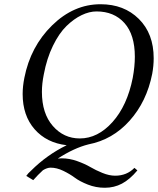

<svg xmlns="http://www.w3.org/2000/svg" viewBox="-20 -678 746 907"><path d="M436 -624Q402 -624 365.5 -606.5Q329 -589 294 -555Q259 -521 230 -461.5Q201 -402 187 -327Q178 -283 178 -244Q178 -142 229.5 -83Q281 -24 357 -24Q442 -24 511.5 -101.5Q581 -179 607 -310Q617 -364 617 -410Q617 -514 568 -569Q519 -624 436 -624ZM127 128Q201 54 295 8Q200 -3 143.5 -67.5Q87 -132 87 -234Q87 -270 95 -310Q124 -458 226 -558Q328 -658 455 -658Q566 -658 636 -588.5Q706 -519 706 -403Q706 -367 699 -329Q673 -198 592.5 -108Q512 -18 398 4Q330 21 253 71Q264 70 272 70Q308 70 344.5 83Q381 96 406.5 111Q432 126 464 139Q496 152 524 152Q579 152 615 115L629 127Q593 170 556 189.5Q519 209 475 209Q433 209 395 194Q357 179 333.5 161.5Q310 144 279 129Q248 114 219 114Q203 114 183 126Q159 148 137 173L104 153Q113 140 127 128Z"/></svg>

Font: Linux Libertine O
Style: Italic
Weight: 400
Italic angle: -12°
Designer: Philipp H. Poll
Foundry: Philipp H. Poll
Version: Version 5.1.6